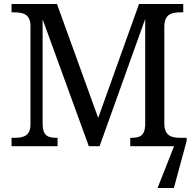

<svg xmlns="http://www.w3.org/2000/svg" viewBox="-20 -734 978 964"><path d="M917 -42H887C842 -42 805 -51 805 -114V-600C805 -663 842 -672 887 -672H900V-714H678L473 -142L266 -714H38V-672H51C95 -672 133 -663 133 -604V-109C133 -50 95 -42 51 -42H38V0H269V-42H266C221 -42 194 -51 194 -114V-637L426 0H480L709 -639V-105C706 -50 680 -42 637 -42H634V0H854L771 210H853L917 -26Z"/></svg>

Font: Noto Serif Thai
Style: Regular
Weight: 400
Designer: Monotype Design Team
Foundry: Monotype Imaging Inc.
Version: Version 1.901